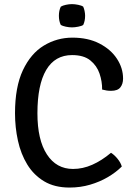

<svg xmlns="http://www.w3.org/2000/svg" viewBox="-20 -874 643 908"><path d="M463 -450.5Q463.5 -488 450.8 -525.8Q438 -563.5 407 -588.5Q376 -613.5 321 -613.5Q240 -613.5 198.5 -543.2Q157 -473 157 -338Q157 -212.5 201.8 -143.8Q246.5 -75 325.5 -75Q371.5 -75 416.2 -94.8Q461 -114.5 505 -151.5Q521.5 -141 536.2 -122.8Q551 -104.5 556 -86.5Q528.5 -59 490.2 -36.5Q452 -14 406 -0.5Q360 13 309 13Q238 13 188.8 -16.5Q139.5 -46 109 -96Q78.5 -146 64.8 -208.8Q51 -271.5 51 -338.5Q51 -462.5 88.2 -541.8Q125.5 -621 187.5 -658.5Q249.5 -696 322.5 -696Q396.5 -696 450.2 -668.2Q504 -640.5 533 -596.2Q562 -552 562 -502.5Q562 -477 549.2 -460.8Q536.5 -444.5 505.5 -444.5Q493.5 -444.5 484.2 -446Q475 -447.5 463 -450.5ZM258.5 -799.5Q258.5 -824 267.5 -842.5Q276.5 -848 291.5 -851.2Q306.5 -854.5 320.5 -854.5Q333.5 -854.5 349.8 -851.2Q366 -848 373.5 -842.5Q377.5 -834 380 -822Q382.5 -810 382.5 -799.5Q382.5 -774.5 373.5 -756Q366.5 -751 350 -747.8Q333.5 -744.5 320.5 -744.5Q306.5 -744.5 291.2 -747.8Q276 -751 267.5 -756Q258.5 -774.5 258.5 -799.5Z"/></svg>

Font: Signika Negative
Style: Regular
Weight: 400
Designer: Anna Giedry
Foundry: Anna Giedry
Version: Version 2.001